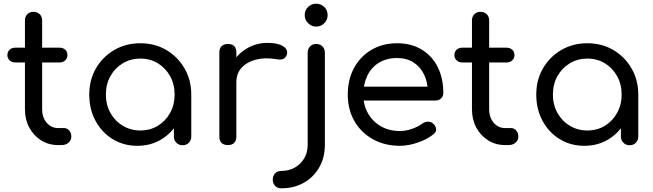

<svg xmlns="http://www.w3.org/2000/svg" viewBox="-20 -785 3536 1039"><path d="M294 0Q243 0 202.5 -25.5Q162 -51 138.5 -94.5Q115 -138 115 -194V-675Q115 -695 128 -708Q141 -721 161 -721Q182 -721 195 -708Q208 -695 208 -675V-194Q208 -150 232.5 -121Q257 -92 294 -92H326Q343 -92 354.5 -79Q366 -66 366 -46Q366 -26 351 -13Q336 0 313 0ZM63 -447Q44 -447 32 -458.5Q20 -470 20 -486Q20 -505 32 -516Q44 -527 63 -527H302Q321 -527 333 -516Q345 -505 345 -486Q345 -470 333 -458.5Q321 -447 302 -447Z M723 4Q649 4 590 -32Q531 -68 497 -131Q463 -194 463 -273Q463 -353 499.5 -415.5Q536 -478 598.5 -514.5Q661 -551 739 -551Q818 -551 880 -514.5Q942 -478 978.5 -415Q1015 -352 1015 -273L979 -265Q979 -189 945.5 -128Q912 -67 854.5 -31.5Q797 4 723 4ZM739 -79Q793 -79 834.5 -104.5Q876 -130 900.5 -174Q925 -218 925 -273Q925 -329 900.5 -373Q876 -417 834.5 -442.5Q793 -468 739 -468Q687 -468 644.5 -442.5Q602 -417 577.5 -373Q553 -329 553 -273Q553 -218 577.5 -174Q602 -130 644.5 -104.5Q687 -79 739 -79ZM968 1Q948 1 934.5 -12.5Q921 -26 921 -46V-205L940 -302L1015 -273V-46Q1015 -26 1002 -12.5Q989 1 968 1Z M1210 -340Q1211 -401 1240.5 -449Q1270 -497 1319.5 -525Q1369 -553 1428 -553Q1483 -553 1511 -535.5Q1539 -518 1533 -492Q1529 -478 1520.5 -471Q1512 -464 1500 -463Q1488 -462 1474 -465Q1412 -475 1363.5 -462Q1315 -449 1287 -418Q1259 -387 1259 -340ZM1213 0Q1191 0 1179 -11.5Q1167 -23 1167 -46V-501Q1167 -523 1179 -535Q1191 -547 1213 -547Q1236 -547 1247.5 -535.5Q1259 -524 1259 -501V-46Q1259 -24 1247.5 -12Q1236 0 1213 0Z M1502 234Q1482 234 1469 221Q1456 208 1456 187Q1456 166 1469 153Q1482 140 1502 140Q1544 140 1576 121.5Q1608 103 1626.5 71.5Q1645 40 1645 -1V-500Q1645 -521 1658 -534Q1671 -547 1691 -547Q1712 -547 1725 -534Q1738 -521 1738 -500V-1Q1738 67 1708 120Q1678 173 1625 203.5Q1572 234 1502 234ZM1691 -641Q1666 -641 1647.5 -659.5Q1629 -678 1629 -703Q1629 -730 1647.5 -747.5Q1666 -765 1691 -765Q1716 -765 1734.5 -747.5Q1753 -730 1753 -703Q1753 -678 1735 -659.5Q1717 -641 1691 -641Z M2144 4Q2062 4 1998 -31.5Q1934 -67 1898 -129.5Q1862 -192 1862 -273Q1862 -355 1896 -417.5Q1930 -480 1990.5 -515.5Q2051 -551 2129 -551Q2206 -551 2262.5 -516.5Q2319 -482 2349 -421.5Q2379 -361 2379 -282Q2379 -264 2367 -252.5Q2355 -241 2336 -241H1926V-316H2337L2295 -287Q2295 -340 2275 -381.5Q2255 -423 2218 -447Q2181 -471 2129 -471Q2072 -471 2030.5 -445.5Q1989 -420 1967.5 -375Q1946 -330 1946 -273Q1946 -216 1971.5 -171.5Q1997 -127 2041.5 -101.5Q2086 -76 2144 -76Q2177 -76 2210.5 -88Q2244 -100 2265 -116Q2279 -126 2295 -126.5Q2311 -127 2323 -117Q2339 -103 2340 -86.5Q2341 -70 2325 -58Q2292 -31 2241 -13.5Q2190 4 2144 4Z M2713 0Q2662 0 2621.5 -25.5Q2581 -51 2557.5 -94.5Q2534 -138 2534 -194V-675Q2534 -695 2547 -708Q2560 -721 2580 -721Q2601 -721 2614 -708Q2627 -695 2627 -675V-194Q2627 -150 2651.5 -121Q2676 -92 2713 -92H2745Q2762 -92 2773.5 -79Q2785 -66 2785 -46Q2785 -26 2770 -13Q2755 0 2732 0ZM2482 -447Q2463 -447 2451 -458.5Q2439 -470 2439 -486Q2439 -505 2451 -516Q2463 -527 2482 -527H2721Q2740 -527 2752 -516Q2764 -505 2764 -486Q2764 -470 2752 -458.5Q2740 -447 2721 -447Z M3142 4Q3068 4 3009 -32Q2950 -68 2916 -131Q2882 -194 2882 -273Q2882 -353 2918.5 -415.5Q2955 -478 3017.5 -514.5Q3080 -551 3158 -551Q3237 -551 3299 -514.5Q3361 -478 3397.5 -415Q3434 -352 3434 -273L3398 -265Q3398 -189 3364.5 -128Q3331 -67 3273.5 -31.5Q3216 4 3142 4ZM3158 -79Q3212 -79 3253.5 -104.5Q3295 -130 3319.5 -174Q3344 -218 3344 -273Q3344 -329 3319.5 -373Q3295 -417 3253.5 -442.5Q3212 -468 3158 -468Q3106 -468 3063.5 -442.5Q3021 -417 2996.5 -373Q2972 -329 2972 -273Q2972 -218 2996.5 -174Q3021 -130 3063.5 -104.5Q3106 -79 3158 -79ZM3387 1Q3367 1 3353.5 -12.5Q3340 -26 3340 -46V-205L3359 -302L3434 -273V-46Q3434 -26 3421 -12.5Q3408 1 3387 1Z"/></svg>

Font: Comfortaa SemiBold
Style: Regular
Weight: 600
Designer: Johan Aakerlund
Foundry: Johan Aakerlund
Version: Version 3.104; ttfautohint (v1.8.1.43-b0c9)